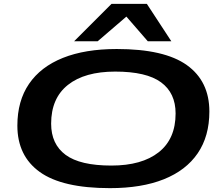

<svg xmlns="http://www.w3.org/2000/svg" viewBox="-20 -965 1148 995"><path d="M550 10Q303 10 186.5 -73.5Q70 -157 70 -314Q70 -442 130.5 -530.5Q191 -619 306 -665Q421 -711 585 -711Q832 -711 948.5 -627.5Q1065 -544 1065 -387Q1065 -259 1004.5 -170.5Q944 -82 829 -36Q714 10 550 10ZM557 -107Q715 -107 802.5 -176Q890 -245 890 -377Q890 -483 814.5 -538.5Q739 -594 577 -594Q419 -594 332 -525Q245 -456 245 -324Q245 -218 320 -162.5Q395 -107 557 -107ZM364 -751 558 -945H741L868 -751H746L635 -879L486 -751Z"/></svg>

Font: Georama ExtraExtended SemiBold
Style: Italic
Weight: 600
Width: 8
Italic angle: -9°
Designer: Jean-Baptiste Levee
Foundry: Production Type
Version: Version 1.000